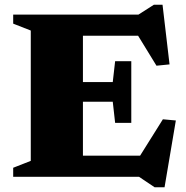

<svg xmlns="http://www.w3.org/2000/svg" viewBox="-20 -744 782 808"><path d="M532.5 -486.5V-357V-227H464.5L454.5 -316H223V-398.5H454.5L464.5 -486.5ZM693.5 -473 638.5 -467.5 531.5 -642 589.5 -593.5H223V-682.5H562.5L627.5 -724H664ZM540.5 -42.5 665.5 -242 720 -237 672.5 44H630.5L565 0H223V-89H587.5ZM35.5 0V-38L109.5 -67V-615.5L35.5 -644.5V-682.5H329V0Z"/></svg>

Font: Newsreader ExtraBold
Style: Regular
Weight: 800
Designer: Hugues Gentile
Foundry: Production Type
Version: Version 1.003